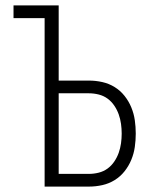

<svg xmlns="http://www.w3.org/2000/svg" viewBox="-20 -690 590 710"><path d="M145 0V-623H30V-670H197V-392H309Q334 -392 358.5 -386.5Q383 -381 404 -368Q425 -355 440.5 -335.5Q456 -316 465.5 -293Q475 -270 478.5 -245.5Q482 -221 482 -196Q482 -171 478.5 -146.5Q475 -122 465.5 -99Q456 -76 440.5 -56.5Q425 -37 404 -24Q383 -11 358.5 -5.5Q334 0 309 0ZM309 -47Q327 -47 345 -51.5Q363 -56 377.5 -66.5Q392 -77 402.5 -92.5Q413 -108 419 -125Q425 -142 427.5 -160Q430 -178 430 -196Q430 -214 427.5 -232Q425 -250 419 -267Q413 -284 402.5 -299.5Q392 -315 377.5 -325.5Q363 -336 345 -340.5Q327 -345 309 -345H197V-47Z"/></svg>

Font: Lode Dark Term
Style: Regular
Weight: 400
Monospace: yes
Designer: Belleve Invis
Foundry: Belleve Invis
Version: Version 29.2.0